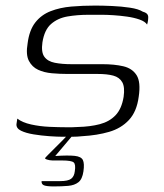

<svg xmlns="http://www.w3.org/2000/svg" viewBox="-20 -484 589 688"><path d="M42 -59Q60 -45 91.5 -38Q123 -31 157.5 -29.5Q192 -28 217 -28Q227 -28 238 -28Q249 -28 260 -29Q303 -30 337.5 -39Q372 -48 394 -71Q416 -94 423 -137Q428 -172 418 -189.5Q408 -207 386 -213Q364 -219 330 -219Q314 -219 297 -219Q280 -219 261.5 -219Q243 -219 222 -219Q194 -219 166 -221.5Q138 -224 116.5 -234Q95 -244 83.5 -266Q72 -288 79 -329Q85 -376 106.5 -403.5Q128 -431 161.5 -444Q195 -457 235.5 -460.5Q276 -464 321 -464Q348 -464 381.5 -462.5Q415 -461 445.5 -456.5Q476 -452 492 -442Q503 -439 507.5 -433.5Q512 -428 511 -419Q511 -416 510.5 -411.5Q510 -407 509 -403Q508 -399 507 -396Q500 -407 480 -414Q460 -421 435 -424.5Q410 -428 386.5 -429.5Q363 -431 347 -431H297Q257 -431 222 -425Q187 -419 163 -398Q139 -377 132 -332Q127 -297 139 -280.5Q151 -264 176.5 -259Q202 -254 236 -254Q269 -254 297 -254Q325 -254 347 -254Q390 -254 422 -246.5Q454 -239 469.5 -214.5Q485 -190 477 -137Q470 -84 442 -54Q414 -24 371 -11.5Q328 1 275 4Q257 6 240 6Q223 6 204 6Q185 6 156.5 4Q128 2 100.5 -2.5Q73 -7 55.5 -15.5Q38 -24 39 -39ZM173 184Q147 184 137.5 180Q128 176 129 165Q134 165 152 165Q170 165 195 165Q224 165 235 156.5Q246 148 248 130Q252 105 244 98Q236 91 202 91H168Q163 91 157.5 90Q152 89 147.5 87.5Q143 86 141 83Q144 79 155 68Q166 57 180 43Q194 29 206.5 16.5Q219 4 224 -2H243L178 75Q224 72 247.5 74.5Q271 77 277 89.5Q283 102 279 130Q275 158 261 169Q247 180 224.5 182Q202 184 173 184Z"/></svg>

Font: Genos Thin Light
Style: Italic
Weight: 300
Italic angle: -8°
Version: Version 1.010